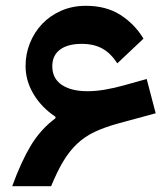

<svg xmlns="http://www.w3.org/2000/svg" viewBox="-20 -641 569 661"><path d="M22 0Q53 -85 86.5 -140.5Q120 -196 171 -234V-239Q123 -271 95.5 -317Q68 -363 68 -414Q68 -455 83 -492.5Q98 -530 125 -558.5Q152 -587 190.5 -604Q229 -621 276 -621Q345 -621 394 -590Q443 -559 474 -508L384 -423Q361 -458 332 -474Q303 -490 261 -490Q213 -490 186.5 -470Q160 -450 160 -413Q160 -371 192.5 -349Q225 -327 281 -327Q310 -327 342 -332.5Q374 -338 406 -347L485 -369L516 -251L387 -216Q340 -203 306 -187Q272 -171 245.5 -146Q219 -121 198 -86Q177 -51 156 0Z"/></svg>

Font: IBM Plex Sans Arabic SemiBold
Style: Regular
Weight: 600
Designer: Mike Abbink, Paul van der Laan, Pieter van Rosmalen, Wael Morcos, Khajak Apelian
Foundry: Bold Monday
Version: Version 1.1